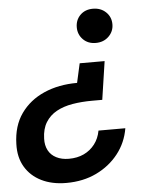

<svg xmlns="http://www.w3.org/2000/svg" viewBox="-56 -557 641 805"><g transform="rotate(-5 264.5 -154.0)"><path d="M395 -290 371 -129H329Q284 -129 245.5 -122.5Q207 -116 178 -100Q149 -84 132 -56.5Q115 -29 114 12Q113 40 124 61Q135 82 157.5 93.5Q180 105 210 105Q246 105 273.5 92Q301 79 319.5 55Q338 31 344 -2H457Q447 58 410.5 104.5Q374 151 318 178Q262 205 191 205Q131 205 86.5 183Q42 161 18 120.5Q-6 80 -4 24Q-2 -52 34.5 -103.5Q71 -155 132.5 -182Q194 -209 272 -209L290 -290ZM365 -513Q398 -513 419.5 -492.5Q441 -472 441 -441Q441 -411 419.5 -390Q398 -369 365 -369Q332 -369 311.5 -390Q291 -411 291 -441Q291 -472 311.5 -492.5Q332 -513 365 -513Z"/></g></svg>

Font: DM Sans 17pt SemiBold
Style: Italic
Weight: 600
Italic angle: -10°
Version: Version 4.004;gftools[0.9.30]